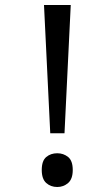

<svg xmlns="http://www.w3.org/2000/svg" viewBox="-20 -734 423 768"><path d="M181 -201 156 -714H263L238 -201ZM147 -54Q147 -91 165 -106Q183 -121 209 -121Q234 -121 252.5 -106Q271 -91 271 -54Q271 -18 252.5 -2Q234 14 209 14Q183 14 165 -2Q147 -18 147 -54Z"/></svg>

Font: lkannada05
Style: Book
Weight: 400
Designer: Jelle Bosma - Monotype Design Team
Foundry: Monotype Imaging Inc.
Version: Version 2.003